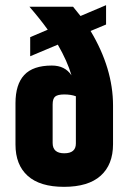

<svg xmlns="http://www.w3.org/2000/svg" viewBox="-20 -719 493 744"><path d="M274 -163V-346Q255 -353 229 -353Q204 -353 194 -345Q184 -337 184 -314V-165Q184 -125 229 -125Q274 -125 274 -163ZM391 -624 331 -599Q418 -454 418 -310V-160Q418 -81 370 -38Q322 5 228 5Q135 5 87.5 -37.5Q40 -80 40 -159V-319Q40 -392 74 -428.5Q108 -465 181 -465Q232 -465 257 -427Q241 -482 204 -546L97 -501V-575L165 -604Q134 -647 94 -693H263Q285 -666 292 -657L391 -699Z"/></svg>

Font: Khand Black
Style: Regular
Weight: 900
Designer: Sanchit Sawaria and Jyotish Sonowal (Devanagari), Satya Rajpurohit (Latin)
Foundry: Indian Type Foundry
Version: Version 2.000;PS 1.0;hotconv 1.0.79;makeotf.lib2.5.61930